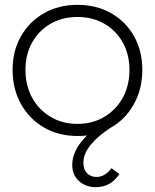

<svg xmlns="http://www.w3.org/2000/svg" viewBox="-20 -551 639 792"><path d="M300 10Q222 10 161.5 -25Q101 -60 66.5 -122Q32 -184 32 -263Q32 -341 66.5 -401.5Q101 -462 161.5 -496.5Q222 -531 300 -531Q378 -531 438.5 -496.5Q499 -462 533 -401.5Q567 -341 567 -263Q567 -182 531 -119Q495 -56 433 -22Q383 11 353.5 47Q324 83 324 121Q324 148 339 163.5Q354 179 379 179Q394 179 409 171Q424 163 440 143L473 167Q454 194 430.5 207.5Q407 221 374 221Q334 221 306 196Q278 171 278 129Q278 67 339 8Q320 10 300 10ZM300 -40Q362 -40 410.5 -69Q459 -98 486.5 -148Q514 -198 514 -263Q514 -326 486.5 -375.5Q459 -425 410.5 -453Q362 -481 300 -481Q237 -481 188.5 -453Q140 -425 112.5 -375.5Q85 -326 85 -263Q85 -198 112.5 -148Q140 -98 188.5 -69Q237 -40 300 -40Z"/></svg>

Font: Lexend ExtraLight
Style: Regular
Weight: 200
Designer: Bonnie Shaver-Troup, Thomas Jockin
Foundry: Lexend
Version: Version 1.007; ttfautohint (v1.8.3)